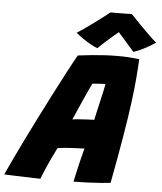

<svg xmlns="http://www.w3.org/2000/svg" viewBox="-116 -946 851 1006"><g transform="rotate(5 310.0 -443.0)"><path d="M134 7.5Q121 7.5 96.5 6.8Q72 6 43.2 5Q14.5 4 -12.2 3.2Q-39 2.5 -56.5 1.5Q-42 -31 -19 -79.5Q4 -128 32.5 -186.2Q61 -244.5 92.8 -307.5Q124.5 -370.5 156.5 -432.8Q188.5 -495 218.2 -551.8Q248 -608.5 273 -653Q312.5 -658 349 -661.5Q385.5 -665 419 -666.8Q452.5 -668.5 484 -668.5Q513 -668.5 540.8 -666.8Q568.5 -665 595.5 -661.5Q593.5 -617.5 589 -562Q584.5 -506.5 574.5 -430.2Q564.5 -354 547 -249.5Q529.5 -145 502.5 -3Q484 -0.5 449 2Q414 4.5 375.8 6Q337.5 7.5 308.5 7.5Q311 -6.5 315 -23.5Q319 -40.5 323 -59Q327 -77.5 331.8 -96.5Q336.5 -115.5 341.2 -134.2Q346 -153 350.5 -170Q334.5 -169.5 317.5 -168.8Q300.5 -168 283.8 -167.2Q267 -166.5 252.5 -165.2Q238 -164 226.8 -162.5Q215.5 -161 209.5 -160Q194 -129 179.2 -97.8Q164.5 -66.5 153 -39Q141.5 -11.5 134 7.5ZM274 -316.5Q283.5 -318.5 305.8 -320.2Q328 -322 351.8 -323.2Q375.5 -324.5 388.5 -324.5Q390 -333.5 396.5 -361.2Q403 -389 410.5 -422Q418 -455 423.8 -481.8Q429.5 -508.5 431 -516.5Q424 -516.5 409.5 -515.8Q395 -515 381.2 -514Q367.5 -513 362 -512.5Q354.5 -497.5 342.8 -471.5Q331 -445.5 317.8 -416Q304.5 -386.5 293 -360Q281.5 -333.5 274 -316.5ZM536.5 -894Q555.5 -873 583 -845Q610.5 -817 636.2 -792Q662 -767 676 -755.5Q647.5 -736 616.5 -720.2Q585.5 -704.5 561.5 -697Q548.5 -712 534.2 -728.2Q520 -744.5 506.8 -759.5Q493.5 -774.5 484 -785.2Q474.5 -796 471 -800.5H486Q480.5 -796 467.8 -785.8Q455 -775.5 438.8 -761.2Q422.5 -747 405 -731.2Q387.5 -715.5 372 -700Q357 -705 335.5 -717Q314 -729 293 -743.5Q272 -758 257 -771Q287.5 -790.5 322.5 -815.8Q357.5 -841 385.8 -862.5Q414 -884 424 -892.5Q433.5 -892.5 456 -892.5Q478.5 -892.5 501.8 -893Q525 -893.5 536.5 -894Z"/></g></svg>

Font: Grandstander Thin ExtraBold
Style: Italic
Weight: 800
Italic angle: -15°
Version: Version 1.200